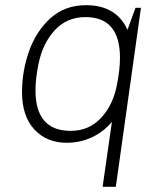

<svg xmlns="http://www.w3.org/2000/svg" viewBox="-20 -541 622 741"><path d="M472 -426 503 -511H524L427 180H376L412 -71Q381 -33 335.5 -11.5Q290 10 237 10Q160 10 112.5 -41.5Q65 -93 65 -186Q65 -266 92 -343Q119 -420 174.5 -470.5Q230 -521 312 -521Q429 -521 472 -426ZM129 -296Q117 -239 117 -192Q117 -36 253 -36Q323 -36 369.5 -85.5Q416 -135 431 -212Q443 -271 443 -318Q443 -475 310 -475Q238 -475 191.5 -424.5Q145 -374 129 -296Z"/></svg>

Font: Chivo Thin Italic
Style: Regular
Weight: 100
Italic angle: -8.05°
Designer: Hector Gatti
Foundry: Omnibus-Type
Version: Version 1.007